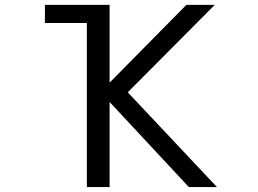

<svg xmlns="http://www.w3.org/2000/svg" viewBox="-20 -752 1040 774"><path d="M161.1 -732.4H421.9V-418.9L731.4 -732.4H845.7L495.1 -379.9L854.5 2H741.2L421.9 -340.8V2H330.1V-659.2H161.1Z"/></svg>

Font: Gen Shin Gothic Monospace Regular
Style: Regular
Weight: 400
Designer: [Source Han Sans]
Ryoko NISHIZUKA  (kana & ideographs); Paul D. Hunt (Latin, Greek & Cyrillic); Wenlong ZHANG  (bopomofo
Version: Version 1.002.20150607